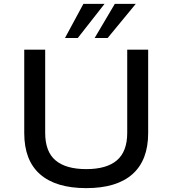

<svg xmlns="http://www.w3.org/2000/svg" viewBox="-20 -961 890 990"><path d="M425 9Q268 9 186.5 -62.5Q105 -134 105 -275V-705H213V-276Q213 -179 266.5 -134Q320 -89 425 -89Q530 -89 583 -134.5Q636 -180 636 -276V-705H744V-275Q744 -135 663 -63Q582 9 425 9ZM315 -765 410 -941H519L381 -765ZM468 -765 572 -941H680L535 -765Z"/></svg>

Font: Nunito Sans 7pt SemiExpanded Medium
Style: Regular
Weight: 500
Width: 6
Designer: Vernon Adams
Foundry: Vernon Adams
Version: Version 3.101;gftools[0.9.27]